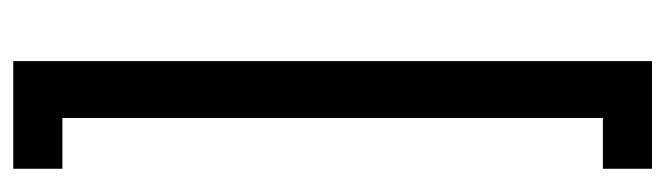

<svg xmlns="http://www.w3.org/2000/svg" viewBox="-378 -474 1005 290"><g transform="rotate(-90 125.0 -329.5)"><path d="M14.6 -812.5H177.2V152.3H14.6V78.1H91.3V-738.3H14.6Z"/></g></svg>

Font: RobotoCondensed-Regular
Style: Regular
Weight: 400
Designer: Google
Version: Version 2.001201; 2014